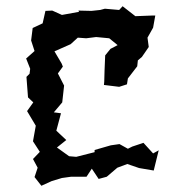

<svg xmlns="http://www.w3.org/2000/svg" viewBox="-20 -557 571 617"><path d="M117 -482 85 -467 80 -427 91 -393 64 -369 77 -336 75 -320 65 -310 70 -244 87 -228 67 -200 95 -153 86 -103 108 -69 86 -46 101 -18 91 12 113 40 146 25 179 15 208 11H258L275 -15L297 18L323 11L357 -18L389 -30L427 -17L474 -9L490 -74L472 -64L441 -98L405 -86L391 -79L364 -94L336 -90L284 -75V-68L225 -53L202 -55L163 -83L193 -107L161 -137L176 -193L153 -196L180 -228L186 -282L166 -321L182 -343L178 -353L155 -392L207 -415L230 -436L257 -434L289 -438L331 -434L358 -412L335 -400L318 -379L316 -331L315 -295L314 -284L363 -278L388 -286L391 -305L421 -344L423 -363L436 -374L458 -406L454 -436L472 -468L479 -507H467L415 -505L374 -537L363 -525L317 -529L302 -525L274 -522L232 -523L234 -519L179 -509L148 -523L126 -522Z"/></svg>

Font: チョークS
Style: Regular
Weight: 400
Designer: [Stick] Fontworks Inc.
Foundry: [Stick] Fontworks Inc.
Version: Version 1.200;FEAKit 1.0